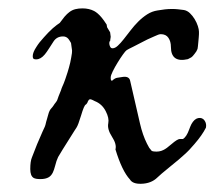

<svg xmlns="http://www.w3.org/2000/svg" viewBox="-20 -415 528 458"><path d="M436.5 -278.3Q438.5 -279.3 443.8 -286.1Q449.2 -292.5 451.2 -298.3Q451.7 -299.8 452.1 -304.4Q452.6 -309.1 453.1 -314.9Q453.6 -320.8 454.1 -325.9Q454.6 -331.1 454.6 -333.5Q454.6 -333.5 454.6 -339.4Q454.6 -344.7 451.9 -353Q449.2 -361.3 444.3 -369.4Q439.5 -377.4 433.1 -383.5Q426.8 -389.6 418.9 -391.1Q412.1 -392.1 405 -392.8Q397.9 -393.6 391.1 -393.6Q381.3 -393.6 373 -392.6Q364.7 -391.6 356 -390.1Q342.8 -388.2 331.3 -380.9Q319.8 -373.5 309.8 -363.5Q299.8 -353.5 291.3 -342.3Q282.7 -331.1 275.1 -321.5Q267.6 -312 261 -305.9Q254.4 -299.8 248.5 -299.8Q244.6 -299.8 242.7 -303.7Q240.7 -307.6 240.7 -311.5Q240.7 -313 241 -314.9Q241.2 -316.9 242.7 -316.9Q242.7 -317.4 243.2 -321.3Q244.1 -326.7 244.1 -327.1Q244.1 -327.1 242.7 -337.9L235.4 -350.1L234.4 -356.4Q227.5 -367.2 221.7 -374Q212.9 -384.3 204.6 -388.7Q192.4 -395 176.8 -395Q167 -395 159.7 -393.1Q151.9 -391.1 145.5 -386.2Q140.1 -382.3 133.8 -375Q128.9 -369.1 122.6 -360.4Q116.2 -356.4 106 -347.7Q94.2 -336.9 84.5 -325.7Q73.2 -313.5 66.9 -303.2Q58.1 -290 58.1 -281.2Q58.1 -277.8 59.1 -275.9Q60.5 -273.4 66.4 -273.4Q77.1 -273.4 86.9 -285.2Q91.3 -290.5 97.2 -299.8Q106.9 -314.9 107.9 -316.4Q115.7 -328.1 130.4 -328.1Q138.2 -328.1 143.1 -322.3Q145.5 -319.3 149.4 -312.5Q149.4 -312.5 151.9 -294.4Q152.3 -290.5 149.9 -277.8Q147.9 -265.6 144.5 -253.9Q142.1 -244.6 136.2 -227.5Q134.8 -223.6 134.3 -222.2Q131.3 -213.9 128.9 -209Q126.5 -203.6 125.5 -199.7Q124 -195.8 119.6 -185.1Q117.7 -180.2 117.2 -178.2Q117.2 -177.7 116.7 -176.8Q116.2 -174.8 112.8 -170.4Q109.9 -167 107.9 -163.6Q105 -159.2 102.5 -156.7Q97.7 -151.9 95.2 -142.1Q94.2 -138.2 93.8 -137.2Q93.3 -136.2 92.3 -131.8Q91.3 -128.9 90.3 -125Q89.4 -120.6 88.4 -117.2Q87.4 -113.3 86.9 -112.8Q86.4 -111.8 81.5 -101.1Q69.8 -74.7 68.4 -70.8Q61.5 -52.2 56.2 -39.6Q52.2 -30.3 52.2 -11.7Q52.2 4.4 60.1 9.3Q64.9 12.2 76.2 12.2Q88.9 12.2 96.2 7.8Q102.1 4.4 106 -3.4Q108.9 -9.3 111.8 -20.5Q114.3 -31.2 118.7 -40.5Q121.1 -45.4 157.2 -102.5Q160.6 -107.9 162.6 -110.8Q166.5 -116.7 173.3 -139.2Q180.7 -164.1 184.6 -165.5Q186 -166 188 -169.4Q189.5 -171.9 189.5 -172.9Q191.9 -176.8 191.9 -176.8Q192.4 -177.2 194.3 -178.2Q196.3 -178.7 201.2 -176.3Q203.6 -174.8 206.1 -173.8Q223.6 -167 232.4 -149.4Q240.7 -133.3 238.3 -121.1Q235.4 -106.9 247.1 -88.9Q258.8 -70.8 255.4 -58.6Q271 -7.3 290 13.2Q296.4 23.9 316.4 23.4Q340.8 22.9 355.5 8.3Q361.8 2 385.3 -17.1Q410.2 -37.1 419.4 -45.9Q431.6 -56.6 443.8 -71.3Q462.4 -92.8 471.2 -110.4Q473.1 -119.6 468.3 -127Q462.9 -135.3 452.6 -133.3Q443.4 -131.3 436.5 -118.7Q433.6 -112.8 431.2 -106Q424.8 -88.4 416.5 -83.5Q409.2 -83.5 409.2 -83.5Q403.3 -83.5 389.2 -71.3Q377 -60.5 369.6 -57.1Q359.9 -52.2 347.2 -53.7Q343.3 -54.2 341.8 -55.2Q341.3 -55.7 335.9 -62.5Q334.5 -64.5 330.6 -72.3Q320.3 -92.8 314 -120.1Q302.2 -170.9 290.5 -222.2Q288.1 -233.9 272 -231.4L259.8 -229.5Q254.4 -229 247.1 -222.2Q244.6 -223.1 244.4 -225.1Q244.1 -227.1 244.1 -228Q244.1 -228 244.1 -230.5Q244.1 -234.9 249 -244.9Q253.9 -254.9 260.5 -265.6Q267.1 -276.4 273.2 -284.9Q279.3 -293.5 282.2 -295.4Q286.1 -297.9 298.1 -303.7Q310.1 -309.6 322.8 -316.4Q328.6 -319.8 347.7 -328.1Q358.9 -333.5 363.3 -333.5Q376 -333.5 381.8 -324.7Q387.7 -315.9 387.7 -303.2Q387.7 -264.6 428.2 -273.9Q428.2 -273.9 436.5 -278.3Z"/></svg>

Font: IM FELL English
Style: Italic
Weight: 400
Italic angle: -18°
Designer: Igino Marini
Foundry: Igino Marini
Version: 3.00